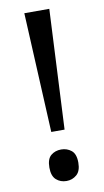

<svg xmlns="http://www.w3.org/2000/svg" viewBox="-84 -755 438 810"><g transform="rotate(-10 134.5 -350.0)"><path d="M163 -201H106L81 -714H188ZM72 -54Q72 -91 90 -106Q108 -121 134 -121Q159 -121 177.5 -106Q196 -91 196 -54Q196 -18 177.5 -2Q159 14 134 14Q108 14 90 -2Q72 -18 72 -54Z"/></g></svg>

Font: Noto Sans Khmer Condensed
Style: Regular
Weight: 400
Width: 3
Designer: Danh Hong and the Monotype Design Team
Foundry: Monotype Imaging Inc.
Version: Version 2.004